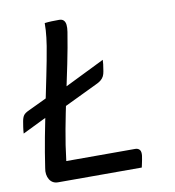

<svg xmlns="http://www.w3.org/2000/svg" viewBox="-91 -776 770 847"><g transform="rotate(-10 294.5 -352.5)"><path d="M101 0Q88 0 78.5 -5.5Q69 -11 63 -21Q57 -31 55 -44Q53 -57 56 -72Q66 -140 78.5 -206.5Q91 -273 104.5 -339.5Q118 -406 131.5 -471Q145 -536 156 -601Q159 -621 161 -637.5Q163 -654 164 -670Q165 -686 165 -702Q181 -704 197 -704.5Q213 -705 230 -705Q243 -705 250 -698Q257 -691 258.5 -678Q260 -665 257 -646Q246 -577 231.5 -506.5Q217 -436 202 -365.5Q187 -295 174 -225Q161 -155 153 -86H462Q469 -86 474 -83.5Q479 -81 482 -77Q485 -73 486 -66.5Q487 -60 486 -51Q485 -42 483 -33Q481 -24 479.5 -16Q478 -8 476 0ZM389 -498Q389 -490 387.5 -478.5Q386 -467 383 -448Q381 -435 376.5 -426Q372 -417 363 -409.5Q354 -402 338 -395L184 -321Q174 -316 163.5 -314Q153 -312 142.5 -310Q132 -308 120 -302L-11 -238Q-11 -245 -10 -251.5Q-9 -258 -8 -267.5Q-7 -277 -4 -292Q-1 -309 5.5 -318Q12 -327 30 -335L137 -386Q147 -391 156.5 -393Q166 -395 176 -397Q186 -399 196 -403Z"/></g></svg>

Font: Rec Mono Semicasual
Style: Italic
Weight: 400
Italic angle: -10°
Version: Version 1.085; ttfautohint (v1.8.4.7-5d5b)